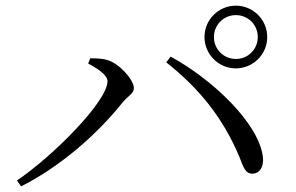

<svg xmlns="http://www.w3.org/2000/svg" viewBox="-20 -741 1040 675"><path d="M809.2 -500.6C870 -500.6 919.5 -550 919.5 -610.8C919.5 -671.7 870 -721.1 809.2 -721.1C748.4 -721.1 698.9 -671.7 698.9 -610.8C698.9 -550 748.4 -500.6 809.2 -500.6ZM39.5 -106.4 54.3 -85.9C188.9 -153.5 320.3 -266.8 411 -380.9C429.5 -403.3 450.7 -412.3 450.7 -431C450.7 -460.9 398.4 -519.1 356.5 -530.1C335.6 -536.4 312.2 -535.8 297.3 -536.1L289.8 -517.6C316.2 -504.2 358 -478.6 358 -455.5C358 -385.5 168.5 -193.7 39.5 -106.4ZM868.3 -130.4C890.8 -130.6 908.5 -152.5 904.3 -188.9C889.7 -310.2 722.2 -464.9 579.9 -542L564.4 -521.9C683 -428.1 764.9 -324.3 821.4 -189.9C837 -149.7 843 -130.2 868.3 -130.4ZM809.2 -533.7C766.3 -533.7 732.1 -567.9 732.1 -610.8C732.1 -653.8 766.3 -687.9 809.2 -687.9C852.2 -687.9 886.3 -653.8 886.3 -610.8C886.3 -567.9 852.2 -533.7 809.2 -533.7Z"/></svg>

Font: Source Han Serif CN VF
Style: Regular
Weight: 250
Designer: Ryoko NISHIZUKA 西塚涼子 (kana & ideographs); Frank Grießhammer (Latin, Greek & Cyrillic); Wenlong ZHANG 张文龙 (bopomofo); San
Foundry: Adobe
Version: Version 2.002;hotconv 1.1.0;makeotfexe 2.6.0